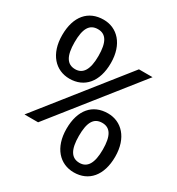

<svg xmlns="http://www.w3.org/2000/svg" viewBox="-175 -833 879 953"><g transform="rotate(30 265.0 -356.5)"><path d="M139 -383C224 -383 279 -445 279 -553C279 -661 219 -722 141 -722C54 -722 0 -661 0 -553C0 -445 59 -383 139 -383ZM140 -438C93 -438 71 -475 71 -553C71 -631 92 -667 140 -667C186 -667 208 -631 208 -553C208 -475 185 -438 140 -438ZM35 -118H113L493 -596H415ZM390 9C475 9 530 -53 530 -161C530 -269 470 -330 392 -330C305 -330 251 -269 251 -161C251 -53 310 9 390 9ZM391 -46C344 -46 322 -83 322 -161C322 -239 343 -275 391 -275C437 -275 459 -239 459 -161C459 -83 436 -46 391 -46Z"/></g></svg>

Font: Noto Sans Mono Condensed
Style: Regular
Weight: 400
Width: 3
Designer: Monotype Design Team
Foundry: Monotype Imaging Inc.
Version: Version 2.014